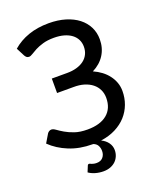

<svg xmlns="http://www.w3.org/2000/svg" viewBox="-162 -823 901 1092"><g transform="rotate(-20 288.5 -277.0)"><path d="M47 -651Q88 -687 142.8 -706.2Q197.5 -725.5 266 -725.5Q322 -725.5 367 -711.8Q412 -698 443.5 -673.5Q475 -649 492 -615Q509 -581 509 -540.5Q509 -487.5 483.2 -446.8Q457.5 -406 409.5 -382Q436.5 -370 458.5 -353.5Q480.5 -337 496.2 -316.2Q512 -295.5 520.8 -271.2Q529.5 -247 529.5 -220Q529.5 -178 515.5 -140.5Q501.5 -103 474.8 -73.2Q448 -43.5 408.8 -23.5Q369.5 -3.5 319 3.5Q345 16 359.2 36.2Q373.5 56.5 373.5 80.5Q373.5 100.5 366.2 117.5Q359 134.5 346 146.8Q333 159 314.5 166Q296 173 273 173Q247 173 223.5 166Q200 159 184.5 147.5L199.5 111Q202 104.5 209.5 104.5Q212 104.5 215 106.2Q218 108 222.8 109.8Q227.5 111.5 234.5 113.2Q241.5 115 252.5 115Q277 115 290.5 99.5Q304 84 304 61Q304 43.5 296.5 28.8Q289 14 270 7H266Q189 7 126 -18.5Q63 -44 19 -87L49.5 -138Q53.5 -144 60 -148Q66.5 -152 74 -152Q85 -152 100 -141Q115 -130 137.5 -116.8Q160 -103.5 191.8 -92.5Q223.5 -81.5 269 -81.5Q345.5 -81.5 387.5 -116.2Q429.5 -151 429.5 -215Q429.5 -242 418.8 -264.5Q408 -287 388 -303Q368 -319 339.5 -327.8Q311 -336.5 275 -336H176V-423.5H269.5Q300.5 -423.5 326.2 -430.8Q352 -438 370.5 -451.8Q389 -465.5 399.2 -485.8Q409.5 -506 409.5 -532Q409.5 -555.5 399.8 -575Q390 -594.5 371.8 -608.2Q353.5 -622 326.8 -629.8Q300 -637.5 266 -637.5Q226.5 -637.5 198.8 -629.2Q171 -621 151.5 -610.8Q132 -600.5 119.2 -592.2Q106.5 -584 97.5 -584Q89 -584 83.5 -588Q78 -592 73 -600.5Z"/></g></svg>

Font: Lato 2
Style: Regular
Weight: 500
Designer: Lukasz Dziedzic with Adam Twardoch and Botio Nikoltchev
Foundry: tyPoland Lukasz Dziedzic
Version: Version 2.015; 2015-08-06; http://www.latofonts.com/